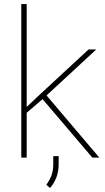

<svg xmlns="http://www.w3.org/2000/svg" viewBox="-20 -770 513 938"><path d="M431.2 0 188 -285.6 187 -284.7 110.4 -219.2V0H84V-750H110.4V-247.6L172.4 -306.2L412.6 -528.3H450.2L207.5 -303.7L465.3 0ZM266.6 -7.3V30.3Q266.6 68.8 254.9 98.1Q243.2 127.4 224.6 148.4L206.5 132.8Q223.6 108.4 231.9 85.7Q240.2 63 240.2 31.2V-7.3Z"/></svg>

Font: Vazirmatn RD UI Thin
Style: Regular
Weight: 100
Designer: Saber Rastikerdar
Foundry: Saber Rastikerdar
Version: Version 33.003